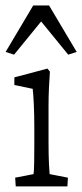

<svg xmlns="http://www.w3.org/2000/svg" viewBox="-23 -666 294 686"><path d="M33.2 0 31.2 -31.2 96.7 -43.9Q97.7 -47.9 98.1 -55.7Q98.6 -63.5 99.1 -85.4Q99.6 -107.4 99.6 -151.4V-210Q99.6 -257.8 97.7 -296.4Q95.7 -335 93.8 -348.6L28.3 -362.3V-389.6L146.5 -420.9L155.3 -410.2Q153.3 -379.9 151.9 -351.6Q150.4 -323.2 150.4 -284.2V-161.1Q150.4 -111.3 151.9 -81.5Q153.3 -51.8 154.3 -43.9L219.7 -31.2L217.8 0ZM251 -480.5 220.7 -470.7 95.7 -624H152.3L27.3 -470.7L-2.9 -480.5L95.7 -646.5H152.3Z"/></svg>

Font: Crimson Pro ExtraLight
Style: Regular
Weight: 250
Designer: Jacques Le Bailly
Foundry: Baron von Fonthausen
Version: Version 1.003